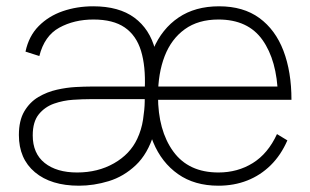

<svg xmlns="http://www.w3.org/2000/svg" viewBox="-20 -575 986 610"><path d="M674 15Q598 15 545.8 -21.8Q493.5 -58.5 466.8 -123Q440 -187.5 440 -271Q440 -355.5 467.2 -419.5Q494.5 -483.5 547.2 -519.2Q600 -555 676 -555Q753 -555 804 -517.8Q855 -480.5 880.5 -413.8Q906 -347 906 -258H863V-272Q860 -383 814 -448Q768 -513 674 -513Q610 -513 567.2 -482.2Q524.5 -451.5 503.2 -396.8Q482 -342 482 -270Q482 -160.5 530.5 -93.8Q579 -27 674 -27Q735 -27 783.2 -57Q831.5 -87 860 -149L893 -129Q872.5 -82 840 -50Q807.5 -18 765.5 -1.5Q723.5 15 674 15ZM225 -27Q291 -27 342.2 -56.2Q393.5 -85.5 416 -134Q429.5 -162.5 434.5 -195.2Q439.5 -228 439.8 -252.2Q440 -276.5 440 -280L442 -260H267Q243.5 -260 212.2 -258Q181 -256 151.8 -245.8Q122.5 -235.5 103.2 -211.8Q84 -188 84 -145Q84 -87.5 122 -57.2Q160 -27 225 -27ZM231 15Q142 15 91 -27.8Q40 -70.5 40 -146Q40 -192 57.2 -221.2Q74.5 -250.5 102 -266.8Q129.5 -283 160.8 -290Q192 -297 220.2 -298.5Q248.5 -300 267 -300H441L440 -294Q443 -364.5 428 -413.5Q413 -462.5 376.2 -487.8Q339.5 -513 277 -513Q215.5 -513 168.2 -487Q121 -461 105 -397L61 -411Q71.5 -460.5 103 -492.2Q134.5 -524 179.5 -539.5Q224.5 -555 276 -555Q358 -555 407 -518.8Q456 -482.5 473 -417Q478.5 -397.5 480.2 -378.2Q482 -359 482 -338L469 -150Q449.5 -86 411.2 -50Q373 -14 325.5 0.5Q278 15 231 15ZM465 -258V-300H881V-258Z"/></svg>

Font: Manrope ExtraLight
Style: Regular
Weight: 200
Designer: Mikhail Sharanda
Foundry: Mikhail Sharanda
Version: Version 4.505